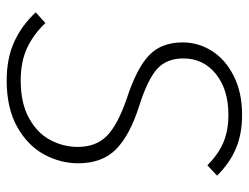

<svg xmlns="http://www.w3.org/2000/svg" viewBox="-105 -629 745 575"><g transform="rotate(90 267.5 -341.5)"><path d="M506 -619 475 -590Q442 -623 406.5 -638Q371 -653 324 -653Q248 -653 201.5 -615.5Q155 -578 155 -518Q155 -468 186.5 -439.5Q218 -411 297 -386Q385 -358 427 -316.5Q469 -275 469 -203Q469 -150 442.5 -101Q416 -52 360 -20.5Q304 11 221 11Q155 11 105.5 -11.5Q56 -34 17 -76L49 -105Q83 -69 124 -50Q165 -31 221 -31Q289 -31 334 -56Q379 -81 399.5 -120Q420 -159 420 -202Q420 -256 387.5 -288.5Q355 -321 277 -348Q185 -378 146 -415Q107 -452 107 -516Q107 -563 132.5 -603.5Q158 -644 207.5 -669Q257 -694 324 -694Q382 -694 426 -675Q470 -656 506 -619Z"/></g></svg>

Font: Fira Sans ExtraLight
Style: Italic
Weight: 275
Italic angle: -8°
Designer: Carrois Corporate & Edenspiekermann AG
Foundry: Carrois Corporate GbR & Edenspiekermann AG
Version: Version 4.203